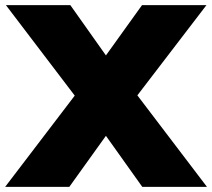

<svg xmlns="http://www.w3.org/2000/svg" viewBox="-63 -725 823 745"><path d="M740 0H489L348 -198L206 0H-43L227 -354L-40 -705H210L348 -510L488 -705H738L470 -355Z"/></svg>

Font: Nunito Sans Heavy
Style: Regular
Weight: 400
Designer: Vernon Adams
Foundry: Vernon Adams
Version: Version 2.500